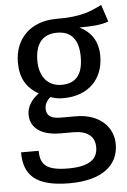

<svg xmlns="http://www.w3.org/2000/svg" viewBox="-58 -672 625 943"><g transform="rotate(-5 254.5 -200.5)"><path d="M477 -630C422 -603 376 -580 251 -581C127 -581 45 -503 45 -384C45 -309 73 -258 134 -224C98 -198 75 -163 75 -125C75 -66 118 -19 224 -19H286C354 -19 392 9 392 64C392 120 354 156 247 156C138 156 109 125 109 57H22C22 167 77 229 247 229C408 229 489 161 489 57C489 -29 420 -96 306 -96H231C176 -96 161 -117 161 -146C161 -168 172 -188 190 -201C210 -193 230 -190 253 -190C377 -190 451 -268 451 -380C451 -453 419 -500 361 -529C422 -529 469 -532 505 -546ZM249 -513C321 -513 355 -468 355 -384C355 -295 318 -256 249 -256C183 -256 141 -305 141 -384C141 -468 178 -513 249 -513Z"/></g></svg>

Font: Glow Sans SC Condensed Medium
Style: Regular
Weight: 600
Width: 3
Designer: Ryoko NISHIZUKA (kana, bopomofo & ideographs); Paul D. Hunt (Latin, Greek & Cyrillic); Sandoll Communications, Soo-young
Version: Version 0.93